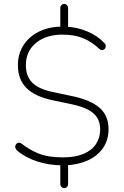

<svg xmlns="http://www.w3.org/2000/svg" viewBox="-20 -846 640 987"><path d="M310 121Q302 121 296 115Q290 109 290 101V-9L303 4Q232 4 170 -16.5Q108 -37 67 -73Q61 -79 59 -86Q57 -93 59.5 -99Q62 -105 67 -109Q72 -113 78.5 -112.5Q85 -112 93 -106Q131 -76 179 -56.5Q227 -37 303 -37Q367 -37 409.5 -55Q452 -73 473.5 -105.5Q495 -138 495 -181Q495 -216 479.5 -241Q464 -266 431 -283Q398 -300 344 -311L249 -331Q159 -350 115.5 -394Q72 -438 72 -511Q72 -568 100 -612.5Q128 -657 178.5 -682.5Q229 -708 295 -709L290 -696V-806Q290 -814 296 -820Q302 -826 310 -826Q318 -826 324 -820Q330 -814 330 -806V-696L323 -708Q374 -707 427.5 -685Q481 -663 518 -623Q523 -618 523.5 -611.5Q524 -605 521.5 -599.5Q519 -594 514 -591Q509 -588 502.5 -588.5Q496 -589 489 -596Q452 -631 407.5 -649.5Q363 -668 301 -668Q216 -668 164.5 -625Q113 -582 113 -511Q113 -454 146 -421Q179 -388 251 -373L346 -353Q444 -333 491 -292.5Q538 -252 538 -182Q538 -126 509.5 -85Q481 -44 431.5 -21.5Q382 1 317 4L330 -10V101Q330 109 324.5 115Q319 121 310 121Z"/></svg>

Font: Nunito ExtraLight ExtraLight
Style: Regular
Weight: 250
Version: Version 3.602